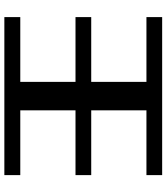

<svg xmlns="http://www.w3.org/2000/svg" viewBox="40 -824 783 904"><g transform="rotate(90 432.0 -371.5)"><path d="M60 -743H804V-669H499V-409H804V-335H499V-75H804V0H60V-75H365V-335H60V-409H365V-669H60Z"/></g></svg>

Font: Aneo
Style: Regular
Weight: 400
Designer: Anastasios Pappas
Foundry: Anastasios Pappas
Version: Version 1.000